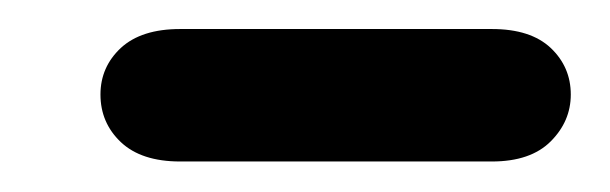

<svg xmlns="http://www.w3.org/2000/svg" viewBox="-20 -712 410 129"><path d="M101 -603.5Q75 -603.5 61.2 -616.5Q47.5 -629.5 47.5 -648.5Q47.5 -667 61.2 -679.8Q75 -692.5 101 -692.5H310.5Q336.5 -692.5 350 -679.8Q363.5 -667 363.5 -648.5Q363.5 -630.5 350 -617Q336.5 -603.5 310.5 -603.5Z"/></svg>

Font: Edu AU VIC WA NT Pre Medium
Style: Regular
Weight: 500
Designer: Tina and Corey Anderson, Eben Sorkin, Mirko Velimirovic
Foundry: Google for Education
Version: Version 1.001